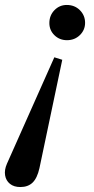

<svg xmlns="http://www.w3.org/2000/svg" viewBox="-82 -475 378 774"><path d="M137 -244 169 -234 77 203Q68 243 49.5 261Q31 279 0 279Q-26 279 -42 266Q-58 253 -61.5 231.5Q-65 210 -54 185ZM187 -455Q219 -455 240 -434Q261 -413 261 -383Q261 -354 240 -333.5Q219 -313 188 -313Q158 -313 137.5 -333Q117 -353 117 -382Q117 -413 137.5 -434Q158 -455 187 -455Z"/></svg>

Font: Baskervville SemiBold
Style: Italic
Weight: 600
Italic angle: -18°
Version: Version 1.100